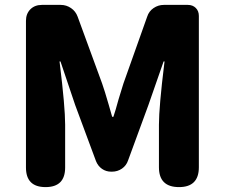

<svg xmlns="http://www.w3.org/2000/svg" viewBox="-20 -764 917 784"><path d="M166 0Q86 0 86 -80V-679Q86 -708 104 -726Q122 -744 151 -744H228Q251 -744 270 -731Q289 -718 297 -696L397 -423Q407 -395 424 -336Q433 -303 438 -287H443Q451 -310 464 -358Q477 -402 484 -423L581 -696Q588 -718 607 -731Q626 -744 649 -744H695H747Q767 -744 779.5 -731.5Q792 -719 792 -699V-81Q792 0 711 0Q629 0 629 -81V-255Q629 -327 651 -506Q652 -511 652 -513H648L586 -335L503 -109Q496 -88 478 -75.5Q460 -63 437 -63H434Q413 -63 396.5 -74.5Q380 -86 372 -106L287 -335L227 -513H223Q223 -511 224 -506Q246 -327 246 -255V-80Q246 0 166 0Z"/></svg>

Font: GenSenRounded TW H
Style: Regular
Weight: 900
Version: Version 1.501;PS 1;hotconv 16.6.51;makeotf.lib2.5.65220